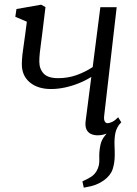

<svg xmlns="http://www.w3.org/2000/svg" viewBox="-20 -582 601 840"><path d="M346.5 239 340.5 211.5Q363 201.5 378.2 191.8Q393.5 182 403 165.5Q416 143.5 414.5 112.8Q413 82 419.5 51.5Q424 30.5 438 13Q452 -4.5 460 -15.5L510 -48Q490.5 -25.5 485.2 -2Q480 21.5 481 52.5Q481.5 63.5 481.8 74.8Q482 86 482 96Q482 130 473 157.8Q464 185.5 434.5 207Q418.5 218.5 399.2 226Q380 233.5 346.5 239ZM179 -551 164.5 -432.5Q162 -411 159 -390Q156 -369 154 -349.5Q152 -330 152 -312.5Q152 -280.5 171 -260.2Q190 -240 234 -240Q276.5 -240 313.8 -253Q351 -266 385.5 -288.5L419 -550.5H490.5L436 -77.5Q433.5 -59.5 438.2 -51.2Q443 -43 449.5 -43Q459 -43 471 -48.8Q483 -54.5 497 -69L510.5 -47Q505.5 -40 490.8 -26.5Q476 -13 454.2 -1.5Q432.5 10 407.5 10Q390.5 10 377.5 3.8Q364.5 -2.5 358.2 -16Q352 -29.5 354.5 -51L379.5 -245.5Q354 -229.5 324 -217.5Q294 -205.5 263 -199Q232 -192.5 203.5 -192.5Q145 -192.5 110.2 -221.8Q75.5 -251 75.5 -301Q75.5 -320 78.2 -344Q81 -368 84.8 -392.5Q88.5 -417 91 -437L97.5 -487L47 -508.5L52 -542.5L160 -561.5Z"/></svg>

Font: Merriweather 28pt Light
Style: Italic
Weight: 300
Italic angle: -7.8°
Version: Version 2.101